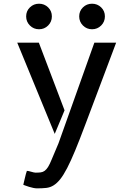

<svg xmlns="http://www.w3.org/2000/svg" viewBox="-20 -784 696 1050"><path d="M615.2 -550.8Q561.5 -407.2 519.5 -296.4Q477.5 -185.5 446.3 -102.1Q415 -18.6 391.1 39.1Q367.2 96.7 347.2 135.3Q327.1 173.8 309.6 195.8Q292 217.8 273.4 229.5Q254.9 241.2 232.9 243.7Q210.9 246.1 182.6 246.1Q173.8 246.1 162.1 243.7Q150.4 241.2 139.2 237.8Q127.9 234.4 119.1 231Q110.4 227.5 107.4 226.6Q111.3 209 115.2 193.4Q118.2 179.7 121.6 167.5Q125 155.3 127 150.4Q134.8 150.4 150.9 155.3Q167 160.2 174.8 160.2Q190.4 160.2 202.6 158.7Q214.8 157.2 224.6 149.9Q234.4 142.6 243.2 128.4Q252 114.3 262.7 87.9L299.8 0L496.1 -550.8ZM279.3 -51.8 74.2 -550.8H192.4L333 -180.7L319.3 -147.5ZM553.7 -694.3Q553.7 -665 533.2 -644.5Q512.7 -624 483.4 -624Q454.1 -624 433.6 -644.5Q413.1 -665 413.1 -694.3Q413.1 -723.6 433.6 -743.7Q454.1 -763.7 483.4 -763.7Q512.7 -763.7 533.2 -743.7Q553.7 -723.6 553.7 -694.3ZM263.7 -694.3Q263.7 -665 243.2 -644.5Q222.7 -624 193.4 -624Q164.1 -624 143.6 -644.5Q123 -665 123 -694.3Q123 -723.6 143.6 -743.7Q164.1 -763.7 193.4 -763.7Q222.7 -763.7 243.2 -743.7Q263.7 -723.6 263.7 -694.3Z"/></svg>

Font: Allerta Stencil
Style: Regular
Weight: 400
Designer: Matt McInerney
Foundry: Matt McInerney
Version: Version 1.02